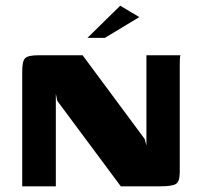

<svg xmlns="http://www.w3.org/2000/svg" viewBox="-20 -654 712 674"><path d="M58 0V-404Q58 -439 68 -449.5Q78 -460 115 -460H270L488 -166L494 -143V-460H614Q612 -458 611.5 -447.5Q611 -437 611 -424.5Q611 -412 611 -402V-49Q611 -16 597 -8Q583 0 545 0H404L181 -300L176 -325V0ZM287 -521 402 -634 469 -594 348 -521Z"/></svg>

Font: r_Genos
Style: Bold
Weight: 700
Designer: Robert E. Leuschke
Foundry: Robert E. Leuschke
Version: Version 2.000;June 29, 2024;FontCreator 14.0.0.2814 32-bit